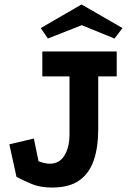

<svg xmlns="http://www.w3.org/2000/svg" viewBox="-20 -820 573 862"><path d="M421 -240Q421 -159 401 -100.5Q381 -42 336 -10Q291 22 214 22Q161 22 123.5 6.5Q86 -9 54 -26L22 -172L132 -198L153 -96Q167 -91 179.5 -88Q192 -85 203 -85Q247 -85 269.5 -122Q292 -159 292 -217V-477H170V-589H504V-477H421ZM346 -800 530 -694 494 -647 347 -707 195 -647 163 -694Z"/></svg>

Font: Podkova ExtraBold
Style: Regular
Weight: 800
Designer: Ilya Yudin
Foundry: Cyreal (www.cyreal.org)
Version: Version 2.103